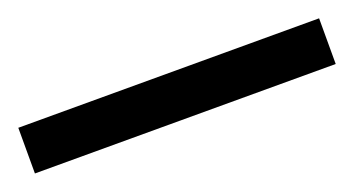

<svg xmlns="http://www.w3.org/2000/svg" viewBox="-24 -38 500 271"><g transform="rotate(-20 226.0 97.5)"><path d="M0 63H451.8V131.6H0Z"/></g></svg>

Font: Puralecka Narrow
Style: Bold
Weight: 700
Designer: Hector Gatti, Marcela Romero, Pablo Cosgaya and Nicolas Silva
Version: Version 1.004;PS 001.004;hotconv 1.0.70;makeotf.lib2.5.58329